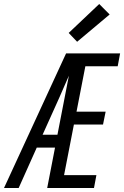

<svg xmlns="http://www.w3.org/2000/svg" viewBox="-41 -936 618 956"><path d="M-21 0 288 -670H557L545 -606H384L340 -380H485L472 -316H327L278 -64H439L427 0H194L233 -201H142L52 0ZM171 -265H245L302 -559Q290 -531 277.5 -503Q265 -475 253 -447ZM343 -728 301 -772 453 -916 505 -864Z"/></svg>

Font: Lode
Style: Italic
Weight: 400
Italic angle: -11°
Monospace: yes
Designer: Belleve Invis
Foundry: Belleve Invis
Version: Version 29.2.0; ttfautohint (v1.8.3)